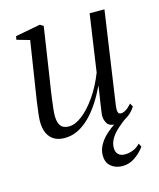

<svg xmlns="http://www.w3.org/2000/svg" viewBox="-110 -600 731 883"><g transform="rotate(-15 256.0 -159.0)"><path d="M141 10.5Q111.5 10.5 91.2 -1.2Q71 -13 60.2 -35.8Q49.5 -58.5 49.5 -93Q49.5 -105 52.5 -131.8Q55.5 -158.5 60.2 -189.8Q65 -221 69 -247Q73 -273 74.5 -282L103 -466L42 -483.5L45 -500L164 -522.5L180 -512.5L144 -274Q141.5 -259 137.8 -234.8Q134 -210.5 130.5 -184.5Q127 -158.5 124.5 -136Q122 -113.5 122 -101.5Q122 -78.5 127.8 -63.8Q133.5 -49 144.8 -42.5Q156 -36 173.5 -36Q203 -36 236.8 -62Q270.5 -88 303 -134.5Q335.5 -181 359.5 -242L399 -514H469.5L405.5 -72.5Q403 -54.5 405.5 -43.2Q408 -32 420 -32Q430 -32 443.2 -40Q456.5 -48 471 -65L480 -48.5Q473 -36 458.8 -22.2Q444.5 -8.5 425.5 0.8Q406.5 10 383.5 10Q352 10 341.8 -8.5Q331.5 -27 332.5 -46.5Q332.5 -50 334.8 -65.8Q337 -81.5 340.2 -103.2Q343.5 -125 346.8 -146Q350 -167 352 -181H351Q332 -140.5 309.2 -105.8Q286.5 -71 260.2 -45Q234 -19 204.2 -4.2Q174.5 10.5 141 10.5ZM363.5 204Q331 203.5 309.5 185.5Q288 167.5 288 133Q288 112 296.8 92.8Q305.5 73.5 321.5 55.2Q337.5 37 359.5 20.8Q381.5 4.5 407 -10L426.5 -22L446.5 -13.5Q415.5 8 392.5 28.8Q369.5 49.5 357.8 70.2Q346 91 346 113Q346 133 357.2 144Q368.5 155 389 155Q406 155 425.2 148.2Q444.5 141.5 462 123.5L470 140Q453 164.5 425.2 184.2Q397.5 204 363.5 204Z"/></g></svg>

Font: Merriweather 120pt Light
Style: Italic
Weight: 300
Italic angle: -7.8°
Version: Version 2.101